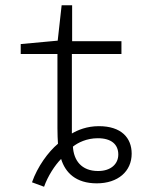

<svg xmlns="http://www.w3.org/2000/svg" viewBox="-20 -689 570 732"><path d="M102 6 148 23C162 -17 189 -59 213 -83C229 -31 269 10 349 10C430 10 482 -36 482 -103C482 -164 442 -208 357 -208C311 -208 276 -193 254 -180V-483H443V-532H255V-669H215L200 -534L59 -521V-483H199V-200C199 -176 200 -158 201 -141C164 -110 123 -54 102 6ZM354 -37C290 -37 261 -78 258 -130C277 -145 310 -162 353 -162C405 -162 431 -138 431 -100C431 -64 403 -37 354 -37Z"/></svg>

Font: Noto Sans Mono Condensed Light
Style: Regular
Weight: 300
Width: 3
Designer: Monotype Design Team
Foundry: Monotype Imaging Inc.
Version: Version 2.014